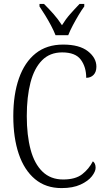

<svg xmlns="http://www.w3.org/2000/svg" viewBox="-20 -952 541 982"><path d="M295 10Q214 10 159 -36Q104 -82 76 -164.5Q48 -247 48 -358Q48 -469 77 -551.5Q106 -634 162.5 -679Q219 -724 303 -724Q386 -724 429.5 -690Q473 -656 473 -611Q473 -584 458.5 -569Q444 -554 421 -554Q421 -609 393.5 -646.5Q366 -684 298 -684Q235 -684 195 -643.5Q155 -603 136 -530Q117 -457 117 -358Q117 -260 136.5 -187Q156 -114 197.5 -74Q239 -34 303 -34Q366 -34 400.5 -61Q435 -88 455 -127Q469 -117 469 -94Q469 -75 450 -50.5Q431 -26 392 -8Q353 10 295 10ZM264 -772Q255 -795 241 -821.5Q227 -848 211 -874Q195 -900 182 -919V-932H205Q232 -905 254.5 -879.5Q277 -854 297 -823Q316 -854 338.5 -879.5Q361 -905 387 -932H411V-919Q397 -900 381.5 -874Q366 -848 352 -821.5Q338 -795 329 -772Z"/></svg>

Font: Noto Serif Tamil Condensed Light
Style: Regular
Weight: 300
Width: 3
Designer: Indian Type Foundry, Tom Grace, and the Monotype Design Team
Foundry: Monotype Imaging Inc.
Version: Version 2.004; ttfautohint (v1.8.4.7-5d5b)